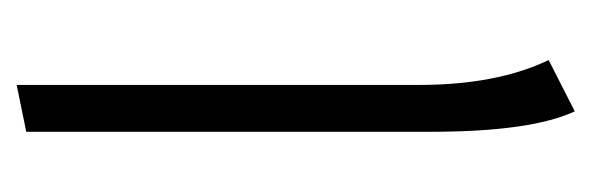

<svg xmlns="http://www.w3.org/2000/svg" viewBox="-263 -445 720 234"><g transform="rotate(90 97.0 -328.0)"><path d="M140.6 -492.7V0L83.5 11.7V-479Q83.5 -573.2 53.2 -636.7L115.7 -668.5Q140.6 -615.2 140.6 -492.7Z"/></g></svg>

Font: VizhehAzad
Style: Regular
Weight: 400
Designer: damoon khanjanzadeh
Foundry: http://font-store.ir
Version: Version:0.0.3;RFB:1.2.5;Building:2016-04-04 21:25:54.909891